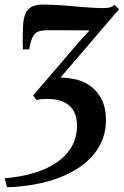

<svg xmlns="http://www.w3.org/2000/svg" viewBox="-51 -556 527 818"><path d="M-21 242 -31 203.5Q67.5 195 136.2 165.5Q205 136 241 89Q277 42 277 -20Q277 -76.5 245 -105.5Q213 -134.5 151 -134.5Q138 -134.5 126 -133.5Q114 -132.5 105 -129.5L90 -149L287.5 -379.5L330.5 -426.5Q305.5 -426.5 273.5 -426.8Q241.5 -427 208.8 -427Q176 -427 148 -427Q123.5 -427 109.2 -420.2Q95 -413.5 87 -395.8Q79 -378 73.5 -345.5H46.5Q46 -362.5 45.8 -378.2Q45.5 -394 46 -409.5Q46.5 -425 47 -441.5Q48 -474 56.2 -495Q64.5 -516 82.2 -526.2Q100 -536.5 130 -536.5Q172 -536.5 219.5 -532.8Q267 -529 311.8 -525.2Q356.5 -521.5 390 -521.5Q407.5 -521.5 417.5 -524.5Q427.5 -527.5 437.5 -535.5L456 -516.5L206.5 -225.5Q214 -225.5 223.8 -224.8Q233.5 -224 244 -222.5Q291.5 -217.5 326.5 -194.8Q361.5 -172 381 -134.2Q400.5 -96.5 400.5 -45.5Q400.5 38.5 348.8 101.2Q297 164 202.5 200.5Q108 237 -21 242Z"/></svg>

Font: Merriweather 96pt SemiBold
Style: Italic
Weight: 600
Italic angle: -7.8°
Version: Version 2.101